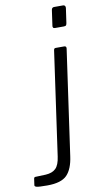

<svg xmlns="http://www.w3.org/2000/svg" viewBox="-205 -788 537 1003"><g transform="rotate(-10 63.5 -286.0)"><path d="M106 40Q97 107 66.5 138.5Q36 170 -38 170Q-83 170 -94.5 167Q-106 164 -105 157L-100 122Q-99 119 -97.5 117Q-96 115 -92 115L-37 113Q-2 111 16.5 93Q35 75 41 31L119 -520Q120 -526 122.5 -528Q125 -530 130 -530H175Q181 -530 183.5 -526Q186 -522 185 -517L106 40ZM207 -649Q206 -641 203 -637Q200 -633 191 -633H143Q136 -633 133.5 -638Q131 -643 133 -650L144 -728Q146 -742 158 -742H207Q212 -742 215.5 -737.5Q219 -733 218 -726Z"/></g></svg>

Font: Libre Franklin Light
Style: Italic
Weight: 300
Italic angle: -8°
Designer: Pablo Impallari, Rodrigo Fuenzalida, Nhung Nguyen
Foundry: Impallari Type
Version: Version 3.000